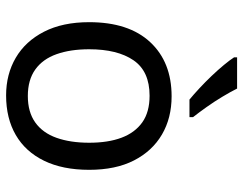

<svg xmlns="http://www.w3.org/2000/svg" viewBox="-106 -700 816 645"><g transform="rotate(90 302.5 -378.0)"><path d="M551 -269Q551 -180 520.5 -117.5Q490 -55 434 -22.5Q378 10 301 10Q230 10 174.5 -22.5Q119 -55 87 -117.5Q55 -180 55 -269Q55 -402 122 -474Q189 -546 304 -546Q377 -546 432.5 -513.5Q488 -481 519.5 -419.5Q551 -358 551 -269ZM146 -269Q146 -206 162.5 -159.5Q179 -113 214 -88Q249 -63 303 -63Q357 -63 392 -88Q427 -113 443.5 -159.5Q460 -206 460 -269Q460 -333 443 -378Q426 -423 391.5 -447.5Q357 -472 302 -472Q220 -472 183 -418Q146 -364 146 -269ZM278 -766Q289 -744 305.5 -716.5Q322 -689 340.5 -663Q359 -637 374 -618V-606H315Q298 -620 277 -639.5Q256 -659 235.5 -680.5Q215 -702 198.5 -722Q182 -742 173 -756V-766Z"/></g></svg>

Font: Noto Sans Cherokee
Style: Regular
Weight: 400
Designer: Monotype Design Team
Foundry: Monotype Imaging Inc.
Version: Version 2.001